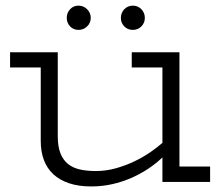

<svg xmlns="http://www.w3.org/2000/svg" viewBox="-20 -652 793 688"><path d="M732.9 0H562V-87.9Q539.1 -65.9 510.7 -47.1Q482.4 -28.3 450 -14.2Q417.5 0 381.3 8.1Q345.2 16.1 307.1 16.1Q261.2 16.1 227.3 4.6Q193.4 -6.8 170.9 -27.8Q148.4 -48.8 137.2 -78.9Q126 -108.9 126 -146V-410.2H16.1V-464.8H187V-164.1Q187 -127 196.5 -102.8Q206.1 -78.6 223.6 -64.5Q241.2 -50.3 266.4 -44.7Q291.5 -39.1 323.2 -39.1Q359.4 -39.1 394.5 -48.8Q429.7 -58.6 460.9 -73.5Q492.2 -88.4 518.1 -106.2Q543.9 -124 562 -140.1V-410.2H452.1V-464.8H623V-55.2H732.9ZM219.2 -587.9Q219.2 -606 231.2 -618.9Q243.2 -631.8 261.2 -631.8Q279.3 -631.8 292.2 -618.9Q305.2 -606 305.2 -587.9Q305.2 -569.8 292.2 -557.4Q279.3 -544.9 261.2 -544.9Q243.2 -544.9 231.2 -557.4Q219.2 -569.8 219.2 -587.9ZM413.1 -587.9Q413.1 -596.7 416.3 -604.7Q419.4 -612.8 425.3 -618.9Q431.2 -625 439 -628.4Q446.8 -631.8 456.1 -631.8Q474.1 -631.8 486.6 -618.9Q499 -606 499 -587.9Q499 -569.8 486.6 -557.4Q474.1 -544.9 456.1 -544.9Q437.5 -544.9 425.3 -557.4Q413.1 -569.8 413.1 -587.9Z"/></svg>

Font: Stint Ultra Expanded
Style: Regular
Weight: 400
Width: 7
Designer: Astigmatic (AOETI)
Foundry: Astigmatic (AOETI)
Version: Version 1.000